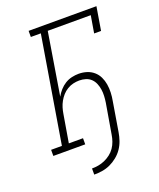

<svg xmlns="http://www.w3.org/2000/svg" viewBox="-165 -836 929 1120"><g transform="rotate(-20 300.0 -275.5)"><path d="M223 184V146Q243 146 263 142.5Q283 139 302.5 130.5Q322 122 339.5 108.5Q357 95 369 77.5Q381 60 388 40Q395 20 398 0L430 -188Q433 -208 434 -228.5Q435 -249 432 -268.5Q429 -288 421.5 -306Q414 -324 400.5 -337Q387 -350 368 -356Q349 -362 328 -362Q309 -362 290 -357.5Q271 -353 253.5 -342.5Q236 -332 222.5 -317Q209 -302 199 -284Q189 -266 183.5 -247.5Q178 -229 175 -210L146 -38H234V0H36V-38H103L212 -697H150V-735H571L547 -590H504L522 -697H255L192 -311Q203 -331 218.5 -348.5Q234 -366 253.5 -378Q273 -390 295 -395Q317 -400 338 -400Q364 -400 388 -392.5Q412 -385 430.5 -369Q449 -353 459.5 -331Q470 -309 474 -284.5Q478 -260 477 -233.5Q476 -207 471 -181L441 0Q437 25 428.5 50Q420 75 405 97Q390 119 368.5 136.5Q347 154 323 165Q299 176 273.5 180Q248 184 223 184Z"/></g></svg>

Font: Iosevka Slab XLtExObl
Style: Regular
Weight: 200
Width: 7
Italic angle: -9°
Monospace: yes
Designer: Belleve Invis
Foundry: Belleve Invis
Version: Version 11.1.1; ttfautohint (v1.8.3)